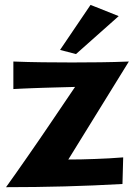

<svg xmlns="http://www.w3.org/2000/svg" viewBox="-20 -777 560 793"><path d="M262.2 -118.2Q287.1 -118.2 314.9 -118.7Q342.8 -119.1 371.8 -120.4Q400.9 -121.6 430.7 -123Q460.4 -124.5 488.8 -127L485.8 -17.1Q366.7 -10.3 247.3 -7.1Q127.9 -3.9 4.9 -3.9Q24.4 -30.8 46.9 -63Q69.3 -95.2 93.3 -129.4Q117.2 -163.6 140.9 -198.2Q164.6 -232.9 186.5 -265.1Q237.8 -340.3 290 -418Q243.2 -417 197.3 -415.5Q177.7 -415 156.5 -414.3Q135.3 -413.6 114 -412.8Q92.8 -412.1 72.8 -411.1Q52.7 -410.2 35.2 -409.2V-522.9Q95.7 -520.5 156.2 -519.8Q216.8 -519 277.8 -519Q336.9 -519 395 -519.8Q453.1 -520.5 512.2 -522.9ZM470.2 -710.4 293.9 -553.7 228 -570.8 354 -756.8Z"/></svg>

Font: Galindo
Style: Regular
Weight: 400
Version: Version 1.000